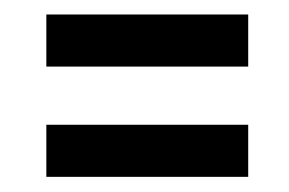

<svg xmlns="http://www.w3.org/2000/svg" viewBox="-20 -527 393 261"><path d="M43 -286.6V-357.4H317.4V-286.6ZM43 -436.5V-507.3H317.4V-436.5Z"/></svg>

Font: AntonioLight
Style: Regular
Weight: 300
Designer: Vernon Adams
Foundry: Vernon Adams
Version: Version 1.002